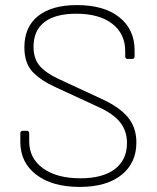

<svg xmlns="http://www.w3.org/2000/svg" viewBox="-20 -728 619 756"><path d="M60 -169V-203Q60 -213 70 -213H85Q95 -213 95 -203V-171Q95 -105 149 -65.5Q203 -26 297 -26Q385 -26 432.5 -62.5Q480 -99 480 -165Q480 -213 452.5 -247Q425 -281 367 -307L198 -385Q139 -412 107.5 -446Q76 -480 76 -542Q76 -622 130 -665Q184 -708 283 -708Q390 -708 450 -660Q510 -612 510 -530V-506Q510 -496 500 -496H483Q473 -496 473 -506V-527Q473 -595 422 -634.5Q371 -674 280 -674Q198 -674 155 -641Q112 -608 112 -544Q112 -497 136.5 -468.5Q161 -440 211 -417L377 -340Q450 -307 483.5 -266.5Q517 -226 517 -167Q517 -86 458 -39Q399 8 294 8Q186 8 123 -40Q60 -88 60 -169Z"/></svg>

Font: Barlow GEO Extra Light
Style: Regular
Weight: 200
Designer: Jeremy Tribby
Foundry: Tribby Type
Version: Version 1.408